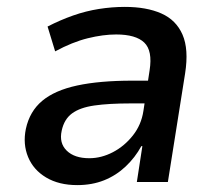

<svg xmlns="http://www.w3.org/2000/svg" viewBox="-20 -528 633 557"><path d="M204 9Q151 9 114 -13Q77 -35 61.5 -72.5Q46 -110 55 -154Q66 -205 102.5 -235.5Q139 -266 204 -280Q269 -294 364 -294H426L416 -228H359Q296 -228 254 -222Q212 -216 189 -199Q166 -182 159 -149Q151 -113 173.5 -91Q196 -69 239 -69Q274 -69 307.5 -86.5Q341 -104 365.5 -135Q390 -166 396 -206L414 -324Q423 -381 398.5 -404.5Q374 -428 317 -428Q279 -428 234.5 -417Q190 -406 140 -379L118 -451Q155 -470 192 -483Q229 -496 267 -502Q305 -508 342 -508Q405 -508 448 -489Q491 -470 509.5 -427.5Q528 -385 517 -315L467 0H377L393 -104H390Q372 -71 344.5 -45Q317 -19 282 -5Q247 9 204 9Z"/></svg>

Font: Nunito Sans 7pt SemiCondensed SemiBold
Style: Italic
Weight: 600
Width: 4
Italic angle: -9°
Designer: Vernon Adams
Foundry: Vernon Adams
Version: Version 3.101;gftools[0.9.27]